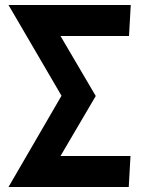

<svg xmlns="http://www.w3.org/2000/svg" viewBox="-20 -748 578 768"><path d="M14 0 226 -365 14 -728H503L496 -604H222L363 -364L222 -124H502L495 0Z"/></svg>

Font: Murecho SemiBold
Style: Regular
Weight: 600
Designer: Neil Summerour
Foundry: Positype
Version: Version 1.010; ttfautohint (v1.8.3)